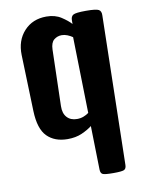

<svg xmlns="http://www.w3.org/2000/svg" viewBox="-88 -656 703 924"><g transform="rotate(-10 263.0 -194.0)"><path d="M202.6 5.9Q139.6 5.9 102.8 -31Q65.9 -67.9 63 -156.2L54.2 -431.2Q52.2 -502 93.8 -547.4Q135.3 -592.8 203.1 -592.8Q245.6 -592.8 275.4 -573.2Q305.2 -553.7 321.3 -535.6V-551.3Q320.8 -572.3 333.3 -579.6Q345.7 -586.9 395.5 -586.9Q445.3 -586.9 458 -579.6Q470.7 -572.3 469.7 -551.3L454.1 177.2Q453.6 195.3 442.4 200.2Q431.2 205.1 390.6 205.1Q349.6 205.1 338.9 200.2Q328.1 195.3 327.6 177.2L322.8 -36.6Q302.2 -20.5 272.2 -7.3Q242.2 5.9 202.6 5.9ZM197.8 -156.2Q196.8 -120.6 214.6 -101.1Q232.4 -81.5 263.7 -81.5Q281.2 -81.5 295.9 -87.2Q310.5 -92.8 321.3 -101.1L313 -472.7Q301.8 -480.5 288.1 -486.1Q274.4 -491.7 260.3 -491.7Q238.8 -491.7 222.4 -478.3Q206.1 -464.8 205.1 -431.2Z"/></g></svg>

Font: Denk One
Style: Regular
Weight: 400
Designer: Irina Smirnova, Eben Sorkin
Foundry: Sorkin Type Co.f
Version: Version 1.004; ttfautohint (v1.8.4.7-5d5b);gftools[0.9.23]